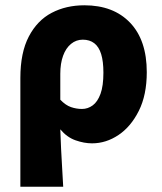

<svg xmlns="http://www.w3.org/2000/svg" viewBox="-20 -530 612 726"><path d="M57 176V-235Q57 -331 89 -392Q121 -453 175.5 -481.5Q230 -510 299 -510Q409 -510 472 -444Q535 -378 535 -257Q535 -171 505 -111Q475 -51 428 -19.5Q381 12 328 12Q298 12 265.5 0.5Q233 -11 208 -41Q209 -4 211 33Q213 70 215 105.5Q217 141 219 176ZM290 -118Q312 -118 330.5 -131.5Q349 -145 360 -175Q371 -205 371 -255Q371 -298 362.5 -325.5Q354 -353 336.5 -366.5Q319 -380 293 -380Q268 -380 248.5 -364Q229 -348 218.5 -319Q208 -290 208 -251V-153Q228 -132 248.5 -125Q269 -118 290 -118Z"/></svg>

Font: Source Sans 3 ExtraBold
Style: Regular
Weight: 800
Designer: Paul D. Hunt
Foundry: Adobe
Version: Version 3.052;hotconv 1.1.0;makeotfexe 2.6.0